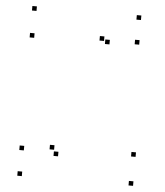

<svg xmlns="http://www.w3.org/2000/svg" viewBox="-53 -787 726 845"><g transform="rotate(5 310.0 -365.0)"><path d="M75.9 -601.1V-621.1H55.9V-601.1ZM408.5 -601.1V-621.1H388.5V-601.1ZM383.4 -614.1V-634.1H363.4V-614.1ZM73.8 -103.5V-123.5H53.8V-103.5ZM74.8 10V-10H54.8V10ZM566.2 10V-10H546.2V10ZM566.2 -118V-138H546.2V-118ZM206.2 -118V-138H186.2V-118ZM226 -90.7V-110.7H206V-90.7ZM539 -611.3V-631.3H519V-611.3ZM537.3 -720V-740H517.3V-720ZM75.9 -719.9V-739.9H55.9V-719.9Z"/></g></svg>

Font: Monaspace Neon Dots Var
Style: Regular
Weight: 400
Designer: Riley Cran and the Lettermatic Team
Version: Version 1.100 (Monaspace Neon Dots)